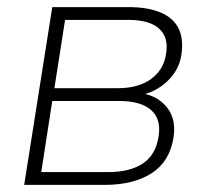

<svg xmlns="http://www.w3.org/2000/svg" viewBox="-20 -520 580 540"><path d="M48 0 127 -500H341Q396 -500 431.5 -485Q467 -470 482 -440.5Q497 -411 490 -365Q483 -319 444.5 -286Q406 -253 351 -249L350 -260Q410 -260 443.5 -225Q477 -190 468 -133Q457 -65 406 -32.5Q355 0 274 0ZM96 -36H284Q345 -36 381.5 -60Q418 -84 426 -136Q434 -185 405 -210.5Q376 -236 315 -236H127ZM133 -272H312Q369 -272 404.5 -297.5Q440 -323 447 -368Q455 -414 428 -439Q401 -464 342 -464H163Z"/></svg>

Font: Mulish ExtraLight
Style: Italic
Weight: 200
Italic angle: -9°
Designer: Vernon Adams
Foundry: Vernon Adams
Version: Version 3.603